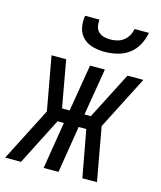

<svg xmlns="http://www.w3.org/2000/svg" viewBox="-140 -821 754 901"><g transform="rotate(15 237.0 -370.0)"><path d="M-29 0 104 -260 57 -520H128L169 -292H206L244 -520H316L278 -292H309L348 -368L426 -520H503L370 -260L417 0H346L304 -228H267L230 0H158L195 -228H164L48 0ZM293 -600Q263 -600 235 -607.5Q207 -615 187.5 -634Q168 -653 162 -681.5Q156 -710 161 -740H231Q229 -724 232 -708Q235 -692 246 -681.5Q257 -671 272 -667Q287 -663 303 -663Q319 -663 336 -667Q353 -671 367 -681.5Q381 -692 390 -708Q399 -724 401 -740H471Q466 -710 451 -681.5Q436 -653 410.5 -634Q385 -615 354 -607.5Q323 -600 293 -600Z"/></g></svg>

Font: Iosevka Oblique
Style: Regular
Weight: 400
Italic angle: -9°
Monospace: yes
Designer: Belleve Invis
Foundry: Belleve Invis
Version: Version 32.5.0; ttfautohint (v1.8.4)